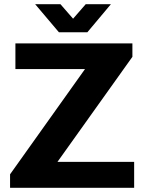

<svg xmlns="http://www.w3.org/2000/svg" viewBox="-20 -892 693 912"><path d="M147 -872.1H267.1L327.1 -803.2L387.2 -872.1H506.8L395 -738.8H259.8ZM27.8 0V-64L383.8 -564H53.2V-686H608.9V-622.1L252.9 -123H617.2V0Z"/></svg>

Font: Archivo
Style: Bold
Weight: 700
Designer: Hector Gatti
Foundry: Omnibus-Type
Version: Version 2.001